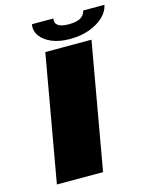

<svg xmlns="http://www.w3.org/2000/svg" viewBox="-123 -911 778 990"><g transform="rotate(-15 266.0 -416.0)"><path d="M55.5 0 174.5 -675H421L302 0ZM316 -707Q259.5 -707 219 -724.2Q178.5 -741.5 158.8 -769.8Q139 -798 145 -831.5H259.5Q250.5 -782 329.5 -782Q373 -782 393.8 -795.5Q414.5 -809 418.5 -831.5H532Q526 -798 496.8 -769.8Q467.5 -741.5 421 -724.2Q374.5 -707 316 -707Z"/></g></svg>

Font: Anybody UltraExpanded ExtraBold
Style: Italic
Weight: 800
Width: 9
Italic angle: -10°
Designer: Tyler Finck
Foundry: Etcetera Type Company
Version: Version 1.010; ttfautohint (v1.8.3) -l 8 -r 50 -G 200 -x 14 